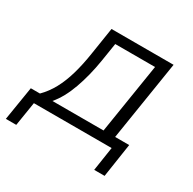

<svg xmlns="http://www.w3.org/2000/svg" viewBox="-167 -634 917 911"><g transform="rotate(30 292.0 -179.0)"><path d="M-27 131 3 -54H53Q85 -86 107.5 -127.5Q130 -169 145.5 -222.5Q161 -276 171 -342L194 -489H534L465 -54H542L514 131H457L477 0H51L30 131ZM122 -53H402L463 -436H245L229 -335Q215 -248 188.5 -174Q162 -100 122 -53Z"/></g></svg>

Font: Nunito Sans 10pt Light
Style: Italic
Weight: 300
Italic angle: -9°
Designer: Vernon Adams
Foundry: Vernon Adams
Version: Version 3.101;gftools[0.9.27]